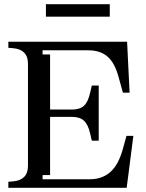

<svg xmlns="http://www.w3.org/2000/svg" viewBox="-20 -900 700 920"><path d="M220 -61H184V-41H409Q470 -41 509 -76Q548 -111 568 -184L586 -249H619L587 0H20V-29L43 -31Q78 -34 96 -52.5Q114 -71 114 -105V-595Q114 -629 96 -647.5Q78 -666 43 -669L20 -671V-700H589L601 -456H569L547 -535Q529 -600 494.5 -629.5Q460 -659 402 -659H184V-639H220V-375H325Q362 -375 382 -393Q402 -411 412 -456L420 -490H453V-226H420L412 -260Q402 -304 382 -322Q362 -340 325 -340H220ZM200 -880H506V-820H200Z"/></svg>

Font: Redaction
Style: Regular
Weight: 400
Designer: Jeremy Mickel / Forest Young
Foundry: MCKL
Version: Version 2.001; Redaction